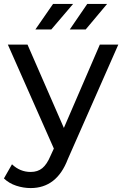

<svg xmlns="http://www.w3.org/2000/svg" viewBox="-36 -757 627 977"><path d="M120 200Q83 200 46.5 188Q10 176 -16 151L25 79Q66 118 120 118Q156 118 179.5 98.5Q203 79 221 36L238 -1L4 -530H104L289 -106L472 -530H566L309 53Q253 200 120 200ZM225 -607H144L234 -737H336ZM400 -607H319L408 -737H509Z"/></svg>

Font: Argentum Novus
Style: Regular
Weight: 400
Designer: Julieta Ulanovsky
Foundry: Julieta Ulanovsky
Version: Version 7.20;July 27, 2021;FontCreator 13.0.0.2683 64-bit